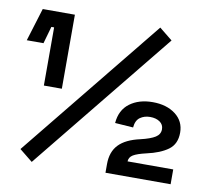

<svg xmlns="http://www.w3.org/2000/svg" viewBox="-80 -797 959 894"><g transform="rotate(10 400.0 -350.0)"><path d="M120 -350V-625H107L84 -544H5L53 -700H205V-350ZM126 10 64 -40 607 -710 669 -660ZM473 0V-41Q473 -99 505.5 -133Q538 -167 606 -182Q653 -193 675 -207Q697 -221 697 -245Q697 -267 679 -279.5Q661 -292 633 -292Q606 -292 586 -278Q566 -264 563 -230L477 -236Q482 -298 525 -330Q568 -362 633 -362Q699 -362 741 -330Q783 -298 783 -244Q783 -190 746 -163Q709 -136 645 -122Q602 -112 584 -101Q566 -90 565 -70H781V0Z"/></g></svg>

Font: Space Grotesk Frontify SemiBold
Style: Regular
Weight: 600
Designer: Florian Karsten
Version: Version 2.000